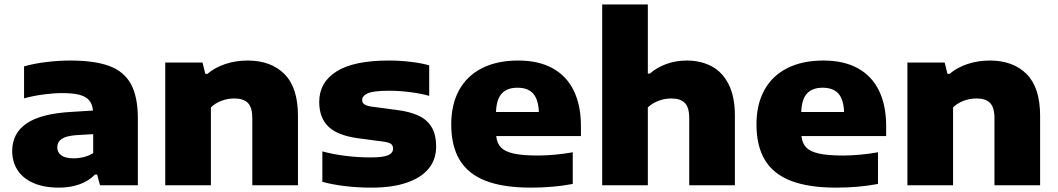

<svg xmlns="http://www.w3.org/2000/svg" viewBox="-20 -828 4727 858"><path d="M596 -298.5V0H427L414 -48H404.5Q376 -18.5 334.5 -4Q293 10.5 243.5 10.5Q175.5 10.5 128.5 -10.5Q81.5 -31.5 58 -68.5Q34.5 -105.5 34.5 -153Q34.5 -232.5 99 -276.5Q163.5 -320.5 300 -328L395.5 -334Q392.5 -363.5 378 -380.2Q363.5 -397 334.5 -404.5Q305.5 -412 257 -412Q220 -412 173.5 -405.8Q127 -399.5 87.5 -388.5V-531.5Q134 -544.5 189 -551Q244 -557.5 293 -557.5Q402.5 -557.5 468.2 -533.2Q534 -509 565 -452.5Q596 -396 596 -298.5ZM396.5 -144V-228.5L319.5 -224Q275 -220.5 255.5 -207Q236 -193.5 236 -169.5Q236 -146.5 254.2 -133.5Q272.5 -120.5 308.5 -120.5Q332 -120.5 355 -126.2Q378 -132 396.5 -144Z M718.5 -548.5H885L897.5 -498H907Q940.5 -526.5 987.2 -542Q1034 -557.5 1086.5 -557.5Q1191 -557.5 1251.2 -497Q1311.5 -436.5 1311.5 -310.5V0H1107.5V-299.5Q1107.5 -348 1087.8 -368Q1068 -388 1027.5 -388Q997.5 -388 969.5 -377.5Q941.5 -367 922.5 -348V0H718.5Z M1420.5 -15.5V-151.5Q1467.5 -138.5 1524.2 -131.5Q1581 -124.5 1636.5 -124.5Q1691.5 -124.5 1714 -134.2Q1736.5 -144 1736.5 -163.5Q1736.5 -177.5 1727.8 -184.5Q1719 -191.5 1694.5 -195L1581.5 -210Q1488 -222.5 1447.2 -262.5Q1406.5 -302.5 1406.5 -372.5Q1406.5 -460 1483.8 -508.8Q1561 -557.5 1718 -557.5Q1765.5 -557.5 1814.5 -551.8Q1863.5 -546 1898 -536V-399.5Q1862 -410 1813.5 -416.2Q1765 -422.5 1719.5 -422.5Q1649.5 -422.5 1624 -411.2Q1598.5 -400 1598.5 -381.5Q1598.5 -369.5 1607.8 -362.2Q1617 -355 1641 -351.5L1754 -336.5Q1812.5 -329 1850.8 -311Q1889 -293 1909 -259.5Q1929 -226 1929 -173Q1929 -115.5 1895.5 -74.5Q1862 -33.5 1797.2 -11.5Q1732.5 10.5 1639.5 10.5Q1579.5 10.5 1522.8 3.8Q1466 -3 1420.5 -15.5Z M2576 -220H2197.5Q2201 -187.5 2218.8 -169Q2236.5 -150.5 2275.8 -141.8Q2315 -133 2384.5 -133Q2419 -133 2460 -136.8Q2501 -140.5 2539.5 -147.5V-6Q2452.5 10.5 2352.5 10.5Q2229.5 10.5 2151 -19.8Q2072.5 -50 2034.5 -112.5Q1996.5 -175 1996.5 -272.5Q1996.5 -360.5 2031.2 -424.5Q2066 -488.5 2133.2 -523Q2200.5 -557.5 2296 -557.5Q2387 -557.5 2449.8 -522.8Q2512.5 -488 2544.2 -422.5Q2576 -357 2576 -265.5ZM2196.5 -327.5H2388Q2386 -383 2362.8 -409.5Q2339.5 -436 2292.5 -436Q2245.5 -436 2222 -409.8Q2198.5 -383.5 2196.5 -327.5Z M2671 -808H2875V-499H2884Q2916.5 -527.5 2959.2 -542.5Q3002 -557.5 3049 -557.5Q3112 -557.5 3160.5 -531.5Q3209 -505.5 3236.5 -450.5Q3264 -395.5 3264 -311V0H3060V-300Q3060 -348 3040.2 -368Q3020.5 -388 2980 -388Q2950 -388 2922 -377.2Q2894 -366.5 2875 -348V0H2671Z M3940 -220H3561.5Q3565 -187.5 3582.8 -169Q3600.5 -150.5 3639.8 -141.8Q3679 -133 3748.5 -133Q3783 -133 3824 -136.8Q3865 -140.5 3903.5 -147.5V-6Q3816.5 10.5 3716.5 10.5Q3593.5 10.5 3515 -19.8Q3436.5 -50 3398.5 -112.5Q3360.5 -175 3360.5 -272.5Q3360.5 -360.5 3395.2 -424.5Q3430 -488.5 3497.2 -523Q3564.5 -557.5 3660 -557.5Q3751 -557.5 3813.8 -522.8Q3876.5 -488 3908.2 -422.5Q3940 -357 3940 -265.5ZM3560.5 -327.5H3752Q3750 -383 3726.8 -409.5Q3703.5 -436 3656.5 -436Q3609.5 -436 3586 -409.8Q3562.5 -383.5 3560.5 -327.5Z M4035 -548.5H4201.5L4214 -498H4223.5Q4257 -526.5 4303.8 -542Q4350.5 -557.5 4403 -557.5Q4507.5 -557.5 4567.8 -497Q4628 -436.5 4628 -310.5V0H4424V-299.5Q4424 -348 4404.2 -368Q4384.5 -388 4344 -388Q4314 -388 4286 -377.5Q4258 -367 4239 -348V0H4035Z"/></svg>

Font: Encode Sans Expanded ExtraBold
Style: Regular
Weight: 800
Width: 7
Designer: Multiple Designers
Foundry: Impallari Type
Version: Version 2.000